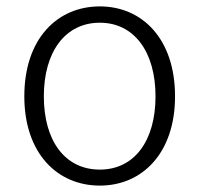

<svg xmlns="http://www.w3.org/2000/svg" viewBox="-20 -567 623 600"><path d="M292 13C424 13 527 -88 527 -266C527 -446 424 -547 292 -547C159 -547 56 -446 56 -266C56 -88 159 13 292 13ZM292 -37C183 -37 117 -127 117 -266C117 -404 183 -496 292 -496C400 -496 466 -404 466 -266C466 -127 400 -37 292 -37Z"/></svg>

Font: Noto Sans CJK JP Light
Style: Regular
Weight: 300
Designer: Ryoko NISHIZUKA (kana & ideographs); Paul D. Hunt (Latin, Greek & Cyrillic); Wenlong ZHANG (bopomofo); Sandoll Communica
Foundry: Adobe Systems Incorporated
Version: Version 1.004;PS 1.004;hotconv 1.0.82;makeotf.lib2.5.63406